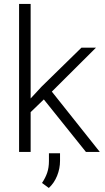

<svg xmlns="http://www.w3.org/2000/svg" viewBox="-20 -770 530 973"><path d="M415.5 0 202.1 -266.1 135.3 -201.7V0H76.7V-750H135.3V-271L190.4 -330.6L392.6 -528.3H466.3L242.7 -305.7L485.8 0ZM284.2 6.8V45.4Q284.2 84 269.5 120.6Q254.9 157.2 227.5 182.6L192.9 157.2Q210.4 131.3 219.2 105.2Q228 79.1 228 46.4V6.8Z"/></svg>

Font: Vazirmatn RD FD ExtraLight
Style: Regular
Weight: 200
Designer: Saber Rastikerdar
Foundry: Saber Rastikerdar
Version: Version 33.003